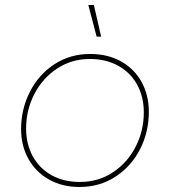

<svg xmlns="http://www.w3.org/2000/svg" viewBox="-20 -740 677 765"><path d="M64 -226Q64 -304 98.5 -373Q133 -442 196 -483.5Q259 -525 339 -525Q409 -525 462 -495.5Q515 -466 544 -413.5Q573 -361 573 -294Q573 -214 538 -145.5Q503 -77 440 -36Q377 5 297 5Q228 5 175.5 -24.5Q123 -54 93.5 -106.5Q64 -159 64 -226ZM553 -292Q553 -354 526.5 -402.5Q500 -451 451 -478Q402 -505 338 -505Q265 -505 207 -466.5Q149 -428 116.5 -364.5Q84 -301 84 -228Q84 -166 110.5 -117.5Q137 -69 185.5 -42Q234 -15 298 -15Q372 -15 430 -53.5Q488 -92 520.5 -155.5Q553 -219 553 -292ZM332 -720H354L383 -594H365Z"/></svg>

Font: Fixel Italic Variable 20240409 Display Thin
Style: Italic
Weight: 100
Italic angle: -10°
Designer: AlfaBravo + MacPaw
Foundry: Kyrylo Tkachov, Marchela Mozhyna, Serhii Makarenko, Maria Weinstein, Zakhar Kryvoshyya
Version: Version 1.211;Glyphs 3.2 (3225)